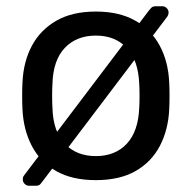

<svg xmlns="http://www.w3.org/2000/svg" viewBox="-20 -567 614 615"><path d="M287 10Q211 10 160 -19Q109 -48 82 -99.5Q55 -151 52 -217Q51 -234 51 -260.5Q51 -287 52 -303Q55 -370 82.5 -421Q110 -472 161 -501Q212 -530 287 -530Q362 -530 413 -501Q464 -472 491.5 -421Q519 -370 522 -303Q523 -287 523 -260.5Q523 -234 522 -217Q519 -151 492 -99.5Q465 -48 414 -19Q363 10 287 10ZM287 -67Q349 -67 386 -106.5Q423 -146 426 -222Q427 -237 427 -260Q427 -283 426 -298Q423 -374 386 -413.5Q349 -453 287 -453Q225 -453 187.5 -413.5Q150 -374 148 -298Q147 -283 147 -260Q147 -237 148 -222Q150 -146 187.5 -106.5Q225 -67 287 -67ZM73 28Q65 28 59 22Q53 16 53 8Q53 5 53.5 2Q54 -1 57 -5L456 -532Q459 -536 464 -541.5Q469 -547 479 -547H500Q508 -547 514 -541Q520 -535 520 -527Q520 -526 519.5 -522.5Q519 -519 516 -514L117 13Q114 17 109.5 22.5Q105 28 95 28Z"/></svg>

Font: RubikRegular
Style: Regular
Weight: 400
Designer: Hubert and Fischer
Foundry: Hubert and Fischer
Version: Version 2.300;gftools[0.9.30]